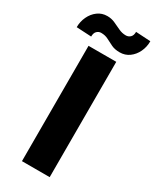

<svg xmlns="http://www.w3.org/2000/svg" viewBox="-266 -963 833 1025"><g transform="rotate(30 150.0 -451.0)"><path d="M236.3 -710.9V0H65.4V-710.9ZM248 -902.3 338.9 -897Q338.9 -861.3 324.5 -831.1Q310.1 -800.8 284.7 -782.2Q259.3 -763.7 226.1 -763.7Q195.8 -763.7 174.6 -773.9Q153.3 -784.2 134 -794.4Q114.7 -804.7 89.8 -804.7Q74.7 -804.7 63.7 -793.9Q52.7 -783.2 52.7 -760.7L-39.1 -765.6Q-39.1 -800.3 -24.7 -830.8Q-10.3 -861.3 15.1 -880.1Q40.5 -898.9 73.7 -898.9Q99.1 -898.9 121.1 -888.9Q143.1 -878.9 164.6 -868.7Q186 -858.4 209.5 -858.4Q225.1 -858.4 236.6 -869.1Q248 -879.9 248 -902.3Z"/></g></svg>

Font: Vazirmatn RD Black
Style: Regular
Weight: 900
Designer: Saber Rastikerdar
Foundry: Saber Rastikerdar
Version: Version 32.102